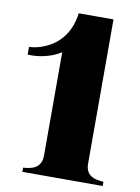

<svg xmlns="http://www.w3.org/2000/svg" viewBox="-81 -755 590 810"><g transform="rotate(10 214.5 -350.0)"><path d="M339 -84V-700H190C173 -558 56 -525 8 -524V-491C49 -488 107 -498 150 -526V-84C150 -28 107 -20 72 -18V0H416V-18C381 -20 338 -28 339 -84Z"/></g></svg>

Font: Sprat Condesed
Style: Bold
Weight: 700
Width: 3
Designer: Ethan Nakache
Foundry: Collletttivo
Version: Version 2.000;Glyphs 3.2 (3217)